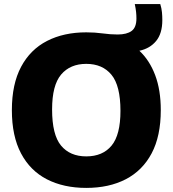

<svg xmlns="http://www.w3.org/2000/svg" viewBox="-20 -908 843 938"><path d="M401.5 10Q291 10 209.2 -32Q127.5 -74 82.8 -158.5Q38 -243 38 -370Q38 -497 83 -581.5Q128 -666 209.8 -708Q291.5 -750 401.5 -750Q443.5 -750 481.2 -744.8Q519 -739.5 554.5 -739.5Q599.5 -739.5 623 -756.8Q646.5 -774 646.5 -818Q646.5 -833.5 644.8 -850Q643 -866.5 638.5 -888H763Q769.5 -867 771.2 -848.2Q773 -829.5 773 -810Q773 -744.5 742.8 -707.8Q712.5 -671 661 -660Q711 -613 738.2 -540.5Q765.5 -468 765.5 -370Q765.5 -243 720.8 -158.8Q676 -74.5 594.2 -32.2Q512.5 10 401.5 10ZM401.5 -144Q481.5 -144 525 -196.5Q568.5 -249 568.5 -366.5Q568.5 -489.5 524.5 -542.8Q480.5 -596 401.5 -596Q323 -596 278.8 -544Q234.5 -492 234.5 -373.5Q234.5 -249.5 278.2 -196.8Q322 -144 401.5 -144Z"/></svg>

Font: Encode Sans XBd
Style: Regular
Weight: 800
Designer: Multiple Designers
Foundry: Impallari Type
Version: Version 3.002; ttfautohint (v1.8.3) -l 8 -r 50 -G 200 -x 14 